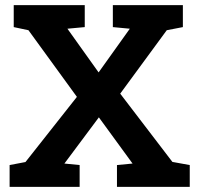

<svg xmlns="http://www.w3.org/2000/svg" viewBox="-20 -731 779 751"><path d="M17.6 0V-85.4L79.6 -97.2L280.8 -352.1L91.3 -612.8L33.7 -625V-710.9H311.5V-625L243.7 -618.7L365.7 -447.8L487.8 -618.7L421.4 -625V-710.9H695.3V-625L632.3 -612.8L450.2 -364.7L654.3 -97.7L722.2 -85.4V0H437.5V-85.4L498.5 -91.3L366.7 -272L231.9 -91.3L291.5 -85.4V0Z"/></svg>

Font: Roboto Slab LO
Style: Bold
Weight: 700
Designer: Google
Version: Version 2.000